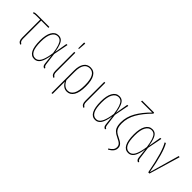

<svg xmlns="http://www.w3.org/2000/svg" viewBox="122 -1783 3029 3029"><g transform="rotate(45 1636.5 -269.0)"><path d="M346.2 -498H184.1V-96.2Q184.1 -62 193.4 -44.2Q202.6 -26.4 225.1 -14.2L217.8 4.9Q187 -9.3 174.6 -31.7Q162.1 -54.2 162.1 -96.2V-498H67.9Q33.7 -498 12.2 -488.8L4.9 -507.8Q27.8 -519 65.9 -519H346.2Z M543.9 -528.8Q583 -528.8 609.9 -509Q636.7 -489.3 657 -439Q677.2 -388.7 689.9 -303.2L727.1 -519H750L701.2 -270L727.1 -68.8Q730.5 -43.5 738.5 -32.5Q746.6 -21.5 759.8 -16.1L752 2.9Q732.4 -3.4 720.9 -16.6Q709.5 -29.8 706.1 -61L688 -223.1Q668.9 -99.6 631.8 -44.9Q594.7 9.8 535.2 9.8Q392.1 9.8 392.1 -262.2Q392.1 -388.2 431.9 -458.5Q471.7 -528.8 543.9 -528.8ZM543.9 -508.8Q485.4 -508.8 449.7 -445.8Q414.1 -382.8 414.1 -262.2Q414.1 -130.4 445.1 -70.8Q476.1 -11.2 535.2 -11.2Q556.2 -11.2 573.2 -18.8Q590.3 -26.4 606.4 -44.4Q622.6 -62.5 635.5 -91.6Q648.4 -120.6 659.7 -164.8Q670.9 -209 679.2 -268.1Q666 -360.8 647.7 -413.6Q629.4 -466.3 605 -487.5Q580.6 -508.8 543.9 -508.8Z M907.7 -733.9 932.6 -732.9 922.4 -603H906.7ZM924.3 -519V-96.2Q924.3 -62 933.3 -44.2Q942.4 -26.4 965.3 -14.2L958.5 4.9Q927.7 -9.3 915 -31.7Q902.3 -54.2 902.3 -96.2V-519Z M1260.3 -528.8Q1337.4 -528.8 1377.4 -461.7Q1417.5 -394.5 1417.5 -264.2Q1417.5 -126 1375.5 -58.1Q1333.5 9.8 1261.7 9.8Q1178.2 9.8 1129.4 -81.1V191.9L1107.4 195.8V-308.1Q1107.4 -411.1 1146.5 -470Q1185.5 -528.8 1260.3 -528.8ZM1260.3 -11.2Q1323.2 -11.2 1358.4 -72.8Q1393.6 -134.3 1393.6 -264.2Q1393.6 -508.8 1260.3 -508.8Q1195.8 -508.8 1162.6 -456.5Q1129.4 -404.3 1129.4 -305.2V-117.2Q1178.2 -11.2 1260.3 -11.2Z M1593.3 -519V-96.2Q1593.3 -62 1602.3 -44.2Q1611.3 -26.4 1634.3 -14.2L1627.4 4.9Q1596.7 -9.3 1584 -31.7Q1571.3 -54.2 1571.3 -96.2V-519Z M1901.4 -528.8Q1940.4 -528.8 1967.3 -509Q1994.1 -489.3 2014.4 -439Q2034.7 -388.7 2047.4 -303.2L2084.5 -519H2107.4L2058.6 -270L2084.5 -68.8Q2087.9 -43.5 2095.9 -32.5Q2104 -21.5 2117.2 -16.1L2109.4 2.9Q2089.8 -3.4 2078.4 -16.6Q2066.9 -29.8 2063.5 -61L2045.4 -223.1Q2026.4 -99.6 1989.3 -44.9Q1952.1 9.8 1892.6 9.8Q1749.5 9.8 1749.5 -262.2Q1749.5 -388.2 1789.3 -458.5Q1829.1 -528.8 1901.4 -528.8ZM1901.4 -508.8Q1842.8 -508.8 1807.1 -445.8Q1771.5 -382.8 1771.5 -262.2Q1771.5 -130.4 1802.5 -70.8Q1833.5 -11.2 1892.6 -11.2Q1913.6 -11.2 1930.7 -18.8Q1947.8 -26.4 1963.9 -44.4Q1980 -62.5 1992.9 -91.6Q2005.9 -120.6 2017.1 -164.8Q2028.3 -209 2036.6 -268.1Q2023.4 -360.8 2005.1 -413.6Q1986.8 -466.3 1962.4 -487.5Q1938 -508.8 1901.4 -508.8Z M2470.2 -731.9 2474.1 -711.9Q2355.5 -593.3 2292.2 -481.7Q2229 -370.1 2229 -251Q2229 -195.8 2241.2 -160.9Q2253.4 -126 2277.3 -104.2Q2301.3 -82.5 2346.2 -62Q2413.6 -30.8 2439.7 -3.2Q2465.8 24.4 2465.8 66.9Q2465.8 106.4 2442.1 137.2Q2418.5 168 2369.1 195.8L2358.9 180.2Q2399.9 156.2 2421.4 129.9Q2442.9 103.5 2442.9 66.9Q2442.9 32.2 2420.9 9Q2398.9 -14.2 2333 -44.9Q2306.2 -57.6 2288.1 -69.3Q2270 -81.1 2253.2 -97.9Q2236.3 -114.7 2226.8 -135.3Q2217.3 -155.8 2211.7 -184.8Q2206.1 -213.9 2206.1 -251Q2206.1 -372.6 2270 -485.8Q2334 -599.1 2449.2 -711.9Q2423.3 -710.9 2355 -710.9H2200.2L2203.1 -731.9Z M2638.2 -528.8Q2677.2 -528.8 2704.1 -509Q2731 -489.3 2751.2 -439Q2771.5 -388.7 2784.2 -303.2L2821.3 -519H2844.2L2795.4 -270L2821.3 -68.8Q2824.7 -43.5 2832.8 -32.5Q2840.8 -21.5 2854 -16.1L2846.2 2.9Q2826.7 -3.4 2815.2 -16.6Q2803.7 -29.8 2800.3 -61L2782.2 -223.1Q2763.2 -99.6 2726.1 -44.9Q2689 9.8 2629.4 9.8Q2486.3 9.8 2486.3 -262.2Q2486.3 -388.2 2526.1 -458.5Q2565.9 -528.8 2638.2 -528.8ZM2638.2 -508.8Q2579.6 -508.8 2543.9 -445.8Q2508.3 -382.8 2508.3 -262.2Q2508.3 -130.4 2539.3 -70.8Q2570.3 -11.2 2629.4 -11.2Q2650.4 -11.2 2667.5 -18.8Q2684.6 -26.4 2700.7 -44.4Q2716.8 -62.5 2729.7 -91.6Q2742.7 -120.6 2753.9 -164.8Q2765.1 -209 2773.4 -268.1Q2760.3 -360.8 2741.9 -413.6Q2723.6 -466.3 2699.2 -487.5Q2674.8 -508.8 2638.2 -508.8Z M2940.9 -523.9Q3019 -397.5 3085.9 -19L3230 -522.9L3252 -518.1L3098.6 0H3070.8Q3030.3 -212.9 2994.1 -334Q2958 -455.1 2919.9 -517.1Z"/></g></svg>

Font: Fira Sans Compressed Thin
Style: Regular
Weight: 100
Width: 1
Designer: Carrois Corporate & Edenspiekermann AG
Foundry: Carrois Corporate GbR & Edenspiekermann AG
Version: Version 4.203;PS 004.203;hotconv 1.0.88;makeotf.lib2.5.64775